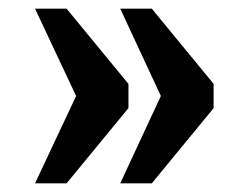

<svg xmlns="http://www.w3.org/2000/svg" viewBox="-20 -492 574 444"><path d="M258 -68 352 -270 258 -472H331L474 -298V-242L331 -68ZM61 -68 156 -270 61 -472H134L277 -298V-242L134 -68Z"/></svg>

Font: Noto Serif SemiCondensed ExtraBold
Style: Regular
Weight: 800
Width: 4
Designer: Monotype Design Team
Foundry: Monotype Imaging Inc.
Version: Version 2.015